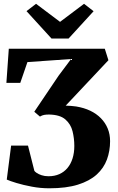

<svg xmlns="http://www.w3.org/2000/svg" viewBox="-20 -1006 636 1036"><path d="M246 10Q198.5 10 152 1.2Q105.5 -7.5 69.2 -18.5Q33 -29.5 16.5 -37L40 -220.5H131L165.5 -84Q168.5 -79.5 178.2 -72.8Q188 -66 204.5 -60.5Q221 -55 242 -55Q274.5 -55 300.2 -66.5Q326 -78 344 -99.5Q362 -121 371.5 -151.2Q381 -181.5 381 -218.5Q381 -259 371.5 -297.5Q362 -336 332.8 -361.5Q303.5 -387 244.5 -388Q229.5 -388 218.2 -386Q207 -384 195.5 -377L165 -403L296.5 -598L363.5 -687.5L128 -671L89.5 -559H14.5L27.5 -743H545.5L565 -681L334.5 -436Q349.5 -435.5 363.5 -434.5Q377.5 -433.5 391 -431.5Q433.5 -424.5 467 -408.5Q500.5 -392.5 524.5 -368Q548.5 -343.5 561.2 -312.5Q574 -281.5 574 -244.5Q574 -191.5 557 -145.2Q540 -99 501.8 -64.2Q463.5 -29.5 400.8 -9.8Q338 10 246 10ZM258 -798 123 -946 174.5 -985.5 304 -888 433.5 -985.5 485 -945.5 350 -798Z"/></svg>

Font: Merriweather 28pt Black
Style: Regular
Weight: 900
Version: Version 2.100